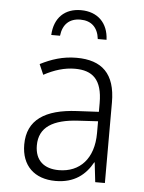

<svg xmlns="http://www.w3.org/2000/svg" viewBox="-54 -797 638 851"><g transform="rotate(5 265.0 -372.0)"><path d="M272 -754C201 -754 154 -711 150 -633H189C195 -685 225 -712 273 -712C321 -712 351 -685 357 -633H396C393 -708 346 -754 272 -754ZM225 10C309 10 358 -31 389 -87H391L401 0H444V-359C444 -486 384 -542 271 -542C210 -542 159 -525 110 -500L130 -454C176 -479 222 -493 268 -493C346 -493 390 -456 390 -351V-312L293 -307C152 -300 73 -249 73 -139C73 -45 131 10 225 10ZM235 -39C171 -39 129 -72 129 -140C129 -221 190 -259 304 -265L390 -270V-217C390 -104 329 -39 235 -39Z"/></g></svg>

Font: Noto Sans Mono Condensed Light
Style: Regular
Weight: 300
Width: 3
Designer: Monotype Design Team
Foundry: Monotype Imaging Inc.
Version: Version 2.014